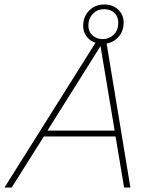

<svg xmlns="http://www.w3.org/2000/svg" viewBox="-64 -834 672 854"><path d="M-44 0 371 -660H407L516 0H488L450 -227H131L-12 0ZM147 -253H446L383 -629ZM400 -814Q438 -814 462 -791Q486 -768 486 -734Q486 -692 459 -665.5Q432 -639 393 -639Q354 -639 330 -662Q306 -685 306 -719Q306 -760 332.5 -787Q359 -814 400 -814ZM399 -793Q368 -793 348.5 -772Q329 -751 329 -720Q329 -693 347.5 -676.5Q366 -660 393 -660Q421 -660 441.5 -679.5Q462 -699 462 -733Q462 -760 445 -776.5Q428 -793 399 -793Z"/></svg>

Font: Work Sans ExtraLight
Style: Italic
Weight: 200
Italic angle: -13°
Designer: Wei Huang
Foundry: Wei Huang
Version: Version 2.012; ttfautohint (v1.8.3)